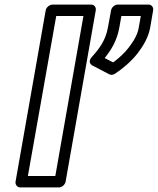

<svg xmlns="http://www.w3.org/2000/svg" viewBox="-20 -795 690 840"><path d="M222 -25H102L226 -725H345ZM238 25C249 25 264 15 267 0L399 -750C401 -761 394 -775 379 -775H210C199 -775 183 -765 180 -750L48 0C46 11 54 25 69 25ZM438 -541C467 -577 492 -618 502 -674L511 -725H596L587 -674C582 -643 564 -614 544 -588C526 -564 500 -540 475 -522ZM382 -546C362 -524 379 -511 385 -508L458 -470C465 -466 475 -467 484 -473C520 -497 556 -528 583 -563C605 -592 629 -630 637 -674L650 -750C652 -761 645 -775 630 -775H495C484 -775 469 -765 466 -750L452 -674C442 -619 416 -584 382 -546Z"/></svg>

Font: Asimov
Style: XWidOuIt
Weight: 500
Designer: Google
Version: Version 2.000980; 2014